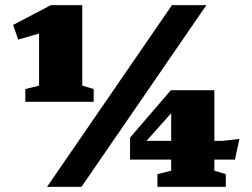

<svg xmlns="http://www.w3.org/2000/svg" viewBox="-20 -727 980 747"><path d="M132 -394V-596.5L51 -573L31 -630L178 -707H300V-394L344.5 -380.5V-331H78.5V-380.5ZM163 0 649 -707H783L297 0ZM644.5 -376H814V-179H846L911.5 -186.5L894 -106H814V-63L858.5 -49.5V0H592.5V-49.5L646 -63V-106H486V-191.5ZM646 -179V-286.5L550 -179Z"/></svg>

Font: Newsreader Caption ExtraBold
Style: Regular
Weight: 800
Designer: Hugues Gentile
Foundry: Production Type
Version: Version 1.001